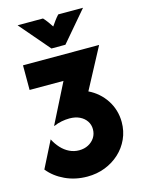

<svg xmlns="http://www.w3.org/2000/svg" viewBox="-126 -903 727 988"><g transform="rotate(-15 238.0 -408.5)"><path d="M214.6 13.9Q150.7 13.9 96.9 -11.1Q43.1 -36.1 9 -78.5L80.6 -220.1Q93.8 -193.8 113.2 -172.6Q132.6 -151.4 156.9 -139.6Q181.2 -127.8 208.3 -127.8Q236.1 -127.8 257.6 -139.2Q279.2 -150.7 291.7 -170.1Q304.2 -189.6 304.2 -214.6Q304.2 -238.9 291.3 -258Q278.5 -277.1 255.6 -288.2Q232.6 -299.3 201.4 -299.3Q181.2 -299.3 159.4 -295.1Q137.5 -291 117.4 -281.9L116 -283.3L222.2 -493.8H41.7V-625H446.5V-623.6L331.9 -408.3Q359.7 -395.1 382.6 -375Q405.6 -354.9 422.2 -329.5Q438.9 -304.2 447.9 -274.3Q456.9 -244.4 456.9 -211.8Q456.9 -163.9 438.2 -122.6Q419.4 -81.2 386.1 -50.7Q352.8 -20.1 309 -3.1Q265.3 13.9 214.6 13.9ZM205.6 -670.8 68.1 -831.2H203.5Q214.6 -819.4 224.7 -805.6Q234.7 -791.7 243.8 -777.8Q253.5 -791.7 263.5 -805.6Q273.6 -819.4 284.7 -831.2H416.7L279.9 -670.8Z"/></g></svg>

Font: Afacad Flux ExtraBold
Style: Regular
Weight: 800
Designer: Kristian Moeller
Foundry: Dicotype
Version: Version 1.100